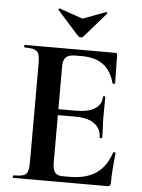

<svg xmlns="http://www.w3.org/2000/svg" viewBox="-56 -855 664 899"><g transform="rotate(5 276.0 -405.5)"><path d="M483 0H41Q38 0 38 -6Q38 -12 41 -12Q72 -12 87 -17Q102 -22 107 -37Q112 -52 112 -81V-544Q112 -573 107 -587.5Q102 -602 87 -607.5Q72 -613 41 -613Q38 -613 38 -619Q38 -625 41 -625H465Q475 -625 475 -616L477 -483Q477 -481 472 -480Q467 -479 465 -482Q449 -541 411 -568.5Q373 -596 311 -596H281Q261 -596 248 -590.5Q235 -585 229 -573Q223 -561 223 -543V-85Q223 -66 228 -53Q233 -40 243 -34Q253 -28 269 -28H302Q380 -28 427 -60Q474 -92 496 -159Q497 -162 502.5 -160.5Q508 -159 508 -157Q504 -128 501 -88.5Q498 -49 498 -15Q498 0 483 0ZM427 -223Q427 -264 396 -287.5Q365 -311 305 -311H170V-339H306Q365 -339 395.5 -359.5Q426 -380 426 -415Q426 -418 431.5 -418Q437 -418 437 -415Q437 -382 436.5 -363.5Q436 -345 436 -325Q436 -300 437.5 -276Q439 -252 439 -223Q439 -221 433 -221Q427 -221 427 -223ZM286 -687 183 -802Q182 -805 185 -808Q188 -811 189 -809L298 -771L406 -811Q408 -812 410.5 -809Q413 -806 411 -804L309 -687Q305 -683 298 -683Q291 -683 286 -687Z"/></g></svg>

Font: Cormorant Garamond Light
Style: Regular
Weight: 300
Designer: Christian Thalmann (Catharsis Fonts)
Foundry: Catharsis Fonts
Version: Version 4.001